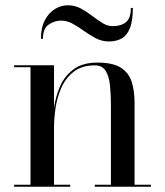

<svg xmlns="http://www.w3.org/2000/svg" viewBox="-20 -707 624 727"><path d="M184.5 -460V-7.5H246V0H33.5V-7.5H95.5V-452.5H33.5V-460ZM489.5 -319V-7.5H551.5V0H339V-7.5H400V-307Q400 -349 396.5 -383.5Q393 -418 380 -438.8Q367 -459.5 339.5 -459.5Q290 -459.5 259.2 -435.5Q228.5 -411.5 212.2 -374.5Q196 -337.5 190.2 -297Q184.5 -256.5 184.5 -223.5L179 -219.5Q179 -254 184.5 -297Q190 -340 207 -379.2Q224 -418.5 258 -444.2Q292 -470 349 -470Q407.5 -470 437.8 -450.5Q468 -431 478.8 -396.8Q489.5 -362.5 489.5 -319ZM392 -550Q366 -550 343 -562Q320 -574 298.5 -589.5Q277 -605 255.5 -617Q234 -629 211 -629Q186.5 -629 164.5 -614Q142.5 -599 142.5 -560H135Q135 -602.5 150 -630.8Q165 -659 188.2 -673Q211.5 -687 236 -687Q263.5 -687 285.8 -675Q308 -663 328.2 -647.5Q348.5 -632 367.5 -620Q386.5 -608 407 -608Q438 -608 456.8 -623Q475.5 -638 475.5 -677H483Q483 -629.5 472.5 -601.8Q462 -574 441.8 -562Q421.5 -550 392 -550Z"/></svg>

Font: Bodoni Moda 28pt
Style: Regular
Weight: 400
Designer: Owen Earl
Foundry: indestructible type
Version: Version 2.005